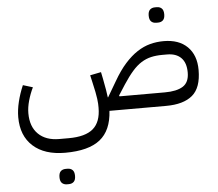

<svg xmlns="http://www.w3.org/2000/svg" viewBox="-66 -702 1380 1216"><g transform="rotate(-5 624.0 -94.0)"><path d="M317 240Q186 240 113 174Q40 108 40 -10Q40 -56 52.5 -107.5Q65 -159 87 -210L149 -191Q130 -152 118 -109.5Q106 -67 106 -29Q106 56 154 103Q202 150 287 150H347Q453 150 502.5 107.5Q552 65 552 -26Q552 -38 551.5 -51Q551 -64 548.5 -82.5Q546 -101 541 -127Q536 -153 527 -191L517 -235L587 -249L596 -205Q604 -163 609 -134.5Q614 -106 616 -86H618L675 -183Q713 -249 752 -292.5Q791 -336 831 -362Q871 -388 912.5 -399Q954 -410 999 -410Q1096 -410 1150 -356.5Q1204 -303 1204 -209Q1204 -96 1147 -48Q1090 0 979 0H619Q612 124 539 182Q466 240 317 240ZM979 -86Q1054 -86 1094 -111Q1134 -136 1134 -199Q1134 -261 1102.5 -292.5Q1071 -324 1014 -324H984Q944 -324 911.5 -316.5Q879 -309 849.5 -290.5Q820 -272 791.5 -239.5Q763 -207 731 -158L688 -91L691 -86ZM963 -530Q943 -530 931 -541.5Q919 -553 919 -579Q919 -605 931 -616.5Q943 -628 963 -628H974Q994 -628 1006 -616.5Q1018 -605 1018 -579Q1018 -553 1006 -541.5Q994 -530 974 -530ZM311 440Q291 440 279 428.5Q267 417 267 391Q267 365 279 353.5Q291 342 311 342H322Q342 342 354 353.5Q366 365 366 391Q366 417 354 428.5Q342 440 322 440Z"/></g></svg>

Font: IBM Plex Sans Arabic
Style: Regular
Weight: 400
Designer: Mike Abbink, Paul van der Laan, Pieter van Rosmalen, Wael Morcos, Khajak Apelian
Foundry: Bold Monday
Version: Version 1.1